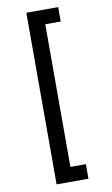

<svg xmlns="http://www.w3.org/2000/svg" viewBox="-117 -991 718 1234"><g transform="rotate(-10 242.5 -374.0)"><path d="M148 -934H356V-840H255V91H356V186H148Z"/></g></svg>

Font: Parkinsans Light Medium
Style: Regular
Weight: 500
Version: Version 1.000